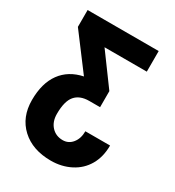

<svg xmlns="http://www.w3.org/2000/svg" viewBox="-174 -633 850 930"><g transform="rotate(30 251.0 -167.5)"><path d="M439.5 -528.3V-413.1H203.1L329.6 -240.7V-150.9H269Q216.8 -150.9 190.7 -120.1Q164.6 -89.4 164.6 -18.6Q164.6 24.9 189 51.5Q213.4 78.1 252 78.1Q284.7 78.1 305.4 52.2Q326.2 26.4 326.2 -14.2H464.4Q464.4 49.3 437.3 95.9Q410.2 142.6 361.1 167.7Q312 192.9 252 192.9Q149.4 192.9 87.9 136Q26.4 79.1 26.4 -16.1Q26.4 -110.4 68.1 -167.5Q109.9 -224.6 187.5 -240.7L42 -434.1V-528.3Z"/></g></svg>

Font: Roboto Condensed
Style: Bold
Weight: 700
Designer: Google
Version: Version 2.134; 2016